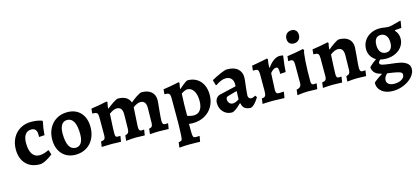

<svg xmlns="http://www.w3.org/2000/svg" viewBox="-70 -1308 4705 2149"><g transform="rotate(-15 2282.5 -233.5)"><path d="M26 -218Q26 -292 57 -350Q88 -408 143.5 -440.5Q199 -473 269 -473Q340 -473 396 -453L400 -444Q383 -369 378 -290L314 -286V-319Q314 -353 297.5 -371.5Q281 -390 251 -390Q204 -390 179.5 -355.5Q155 -321 155 -257Q155 -175 184 -131Q213 -87 266 -87Q293 -87 321.5 -95.5Q350 -104 373 -116L380 -113L396 -62Q357 -31 316 -9.5Q275 12 246 12Q144 12 85 -49.5Q26 -111 26 -218Z M448 -217Q448 -292 478.5 -350Q509 -408 563.5 -440.5Q618 -473 689 -473Q786 -473 842.5 -411.5Q899 -350 899 -245Q899 -170 869 -111.5Q839 -53 784.5 -20.5Q730 12 659 12Q596 12 548 -16.5Q500 -45 474 -97Q448 -149 448 -217ZM767 -199Q767 -293 741 -341Q715 -389 666 -389Q623 -389 600.5 -354.5Q578 -320 578 -253Q578 -159 604 -111Q630 -63 679 -63Q722 -63 744.5 -97.5Q767 -132 767 -199Z M1297 -110 1300 -283Q1300 -327 1284 -348.5Q1268 -370 1235 -370Q1197 -370 1147 -332Q1137 -152 1137 -107Q1137 -81 1143.5 -71.5Q1150 -62 1167 -62L1194 -63L1196 -59L1186 3Q1118 0 1081 0Q1032 0 962 3L971 -58Q1000 -60 1011.5 -72Q1023 -84 1023 -112V-324Q1023 -359 1012.5 -371.5Q1002 -384 974 -384H961L957 -389L962 -441Q1048 -453 1146 -474L1154 -464Q1145 -427 1143 -395L1146 -392Q1181 -420 1220.5 -446.5Q1260 -473 1277 -473Q1333 -473 1368.5 -452Q1404 -431 1418 -390Q1446 -415 1489.5 -444Q1533 -473 1551 -473Q1622 -473 1662 -439Q1702 -405 1702 -344Q1702 -320 1693 -239Q1683 -137 1683 -108Q1683 -82 1690.5 -71Q1698 -60 1715 -60Q1725 -60 1746 -62L1748 -58L1738 3Q1666 0 1629 0Q1592 0 1521 5L1528 -57Q1551 -60 1560.5 -72Q1570 -84 1571 -110L1574 -283Q1575 -370 1509 -370Q1471 -370 1423 -333L1410 -108Q1410 -82 1417.5 -71Q1425 -60 1441 -60Q1451 -60 1469 -62L1471 -58L1461 3Q1392 0 1356 0Q1319 0 1244 8L1251 -54Q1275 -59 1285.5 -72Q1296 -85 1297 -110Z M1808 175Q1836 173 1844.5 161Q1853 149 1854 112Q1859 17 1859 -41V-324Q1859 -358 1848.5 -371Q1838 -384 1810 -384H1797L1793 -389L1798 -441Q1884 -453 1980 -474L1989 -464Q1981 -429 1978 -401L1982 -396Q2064 -469 2083 -469Q2142 -469 2187 -442Q2232 -415 2256.5 -365Q2281 -315 2281 -250Q2281 -173 2247 -114Q2213 -55 2153 -22.5Q2093 10 2016 10Q2002 10 1972 7L1973 100Q1973 141 1979.5 155Q1986 169 2009 169Q2023 169 2033.5 168Q2044 167 2050 167L2052 171L2041 232Q2019 232 2002 231L1921 230Q1868 230 1800 236ZM2154 -212Q2154 -285 2126.5 -328.5Q2099 -372 2054 -372Q2040 -372 2020 -363.5Q2000 -355 1982 -341Q1976 -224 1976 -86Q1989 -81 2010 -76Q2031 -71 2051 -71Q2100 -71 2127 -108Q2154 -145 2154 -212Z M2589 -65 2581 -68Q2549 -35 2519 -13.5Q2489 8 2471 8Q2412 8 2373 -33.5Q2334 -75 2334 -137Q2334 -168 2350 -190.5Q2366 -213 2392 -220L2585 -265L2586 -289Q2586 -332 2563 -356Q2540 -380 2500 -380Q2473 -380 2441.5 -366.5Q2410 -353 2383 -333L2374 -337L2357 -397Q2407 -425 2462 -449Q2517 -473 2540 -473Q2623 -473 2664.5 -435.5Q2706 -398 2706 -337Q2706 -315 2697 -247Q2686 -150 2686 -131Q2686 -112 2696 -101Q2706 -90 2722 -90Q2734 -90 2747.5 -95.5Q2761 -101 2770 -107L2785 -86Q2767 -54 2740.5 -24.5Q2714 5 2689 12Q2645 12 2619.5 -7.5Q2594 -27 2589 -65ZM2580 -116 2583 -211 2476 -181Q2452 -175 2452 -148Q2452 -122 2467.5 -104.5Q2483 -87 2508 -87Q2523 -87 2543.5 -95Q2564 -103 2580 -116Z M2885 -126V-325Q2885 -359 2876 -371.5Q2867 -384 2842 -384L2823 -383L2818 -390L2824 -440Q2905 -453 3004 -474L3013 -465Q3004 -412 3003 -371L3009 -367Q3040 -414 3077.5 -440Q3115 -466 3149 -466Q3168 -466 3184 -463L3188 -455Q3172 -351 3168 -274L3104 -270Q3104 -318 3098.5 -333.5Q3093 -349 3076 -349Q3060 -349 3042 -337Q3024 -325 3008 -304Q2999 -128 2999 -111Q2999 -85 3007.5 -75Q3016 -65 3038 -65Q3055 -65 3088 -68L3091 -62L3080 4Q2996 0 2951 0Q2893 0 2826 4L2834 -57Q2864 -59 2874.5 -73Q2885 -87 2885 -126Z M3236 -52Q3265 -57 3278.5 -71.5Q3292 -86 3292 -114V-330Q3292 -362 3283 -374Q3274 -386 3250 -386Q3242 -386 3227 -383L3233 -440Q3318 -451 3422 -473L3431 -457Q3420 -435 3413.5 -336.5Q3407 -238 3407 -105Q3407 -81 3414 -71Q3421 -61 3438 -61L3467 -63L3470 -58L3460 3Q3389 0 3350 0Q3303 0 3228 11ZM3272 -629Q3272 -665 3293.5 -687Q3315 -709 3351 -709Q3383 -709 3401 -689.5Q3419 -670 3419 -638Q3419 -603 3397.5 -581Q3376 -559 3341 -559Q3308 -559 3290 -578Q3272 -597 3272 -629Z M3859 -110 3862 -283Q3862 -327 3846 -348.5Q3830 -370 3797 -370Q3759 -370 3709 -332Q3699 -152 3699 -107Q3699 -82 3705.5 -72Q3712 -62 3729 -62L3756 -63L3758 -59L3748 3Q3680 0 3643 0Q3594 0 3525 6L3533 -56Q3562 -59 3573.5 -71.5Q3585 -84 3585 -112V-324Q3585 -359 3574.5 -371.5Q3564 -384 3536 -384H3523L3519 -389L3524 -441Q3610 -453 3708 -474L3716 -464Q3707 -427 3705 -395L3709 -391Q3740 -418 3780.5 -445.5Q3821 -473 3839 -473Q3910 -473 3949.5 -439Q3989 -405 3989 -344Q3989 -329 3981 -239Q3971 -137 3971 -108Q3971 -82 3978.5 -71Q3986 -60 4002 -60Q4013 -60 4033 -62L4035 -58L4026 3Q3954 0 3918 0Q3881 0 3807 8L3812 -54Q3837 -59 3847.5 -72Q3858 -85 3859 -110Z M4472 -410 4468 -404Q4508 -363 4508 -305Q4508 -255 4480 -214Q4452 -173 4403 -150Q4354 -127 4293 -127Q4260 -127 4228 -135Q4204 -117 4204 -101Q4204 -82 4233 -74Q4262 -66 4325 -59Q4392 -52 4435 -43Q4478 -34 4509.5 -10.5Q4541 13 4541 56Q4541 103 4503 146Q4465 189 4404 215.5Q4343 242 4276 242Q4196 242 4148 203.5Q4100 165 4100 101Q4112 88 4140 67.5Q4168 47 4200 28V21Q4153 13 4126 -13.5Q4099 -40 4097 -81Q4133 -118 4179 -148V-154Q4143 -175 4123 -210Q4103 -245 4103 -289Q4103 -341 4130 -383.5Q4157 -426 4204 -450Q4251 -474 4310 -474Q4335 -474 4369 -468Q4401 -464 4413 -464Q4450 -467 4553 -497L4559 -493L4546 -416Q4513 -412 4472 -410ZM4386 -290Q4386 -342 4363 -371Q4340 -400 4300 -400Q4264 -400 4245 -374.5Q4226 -349 4226 -302Q4226 -251 4248.5 -222Q4271 -193 4311 -193Q4347 -193 4366.5 -218Q4386 -243 4386 -290ZM4224 106Q4224 135 4247.5 151.5Q4271 168 4314 168Q4363 168 4396.5 147Q4430 126 4430 94Q4430 77 4417.5 68Q4405 59 4370.5 51.5Q4336 44 4262 34Q4224 67 4224 106Z"/></g></svg>

Font: Alegreya
Style: Bold
Weight: 700
Designer: Juan Pablo del Peral
Foundry: Huerta Tipografica
Version: Version 2.008; ttfautohint (v1.8)